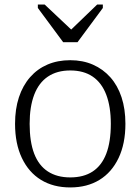

<svg xmlns="http://www.w3.org/2000/svg" viewBox="-20 -811 616 842"><path d="M257 -626H320L431 -776V-791H406L270 -660H315L176 -791H146V-776ZM530 -268Q530 -181 500 -118Q470 -55 416 -22Q362 11 288 11Q214 11 160 -22Q106 -55 76 -118Q46 -181 46 -268Q46 -333 63 -384.5Q80 -436 112 -472.5Q144 -509 188.5 -528Q233 -547 288 -547Q343 -547 387.5 -527.5Q432 -508 464 -472Q496 -436 513 -384.5Q530 -333 530 -268ZM110 -268Q110 -189 130 -137Q150 -85 190 -59Q230 -33 288 -33Q347 -33 386.5 -59Q426 -85 446 -137Q466 -189 466 -268Q466 -343 446 -395.5Q426 -448 386.5 -475Q347 -502 288 -502Q230 -502 190 -475Q150 -448 130 -395.5Q110 -343 110 -268Z"/></svg>

Font: Roboto Serif SemiCondensed ExtraLight
Style: Regular
Weight: 250
Width: 4
Designer: Greg Gazdowicz
Foundry: Commercial Type
Version: Version 1.007